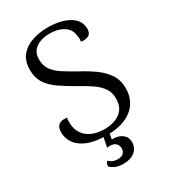

<svg xmlns="http://www.w3.org/2000/svg" viewBox="-218 -811 991 1122"><g transform="rotate(-30 277.5 -250.0)"><path d="M274.6 13.4Q196.8 13.4 147.6 -6.7Q98.4 -26.8 74.8 -60.7Q51.2 -94.6 51.2 -134.6Q51.2 -153.8 58 -168.3Q64.7 -182.7 80.8 -189.5Q96.9 -196.3 124.8 -192Q122.3 -182.7 121.7 -172.5Q121.2 -162.2 122.1 -149.8Q124.4 -112.5 143.9 -84Q163.4 -55.6 198.7 -40Q234.1 -24.3 282.8 -24.3Q346.7 -24.3 387.6 -54.5Q428.5 -84.6 428.5 -145.8Q428.5 -185.7 410 -214.5Q391.5 -243.2 355.8 -268.5Q320.2 -293.7 268.2 -321.9Q210.7 -354.6 167.4 -384.3Q124.1 -414.1 99.9 -451.5Q75.7 -489 75.7 -542.2Q75.7 -600.7 104.9 -636.5Q134.2 -672.2 182.7 -688.9Q231.3 -705.5 288.3 -705.5Q376.8 -705.5 432 -673.3Q487.2 -641 487.2 -582Q487.2 -564 478.7 -551.5Q470.2 -538.9 446.9 -535.8Q434.2 -532.2 416.5 -536.2Q419.1 -547.3 418.5 -558Q417.8 -568.6 415.5 -577.8Q413.2 -607.1 395.4 -627.1Q377.6 -647.2 347.9 -658Q318.2 -668.8 279.8 -668.8Q249.6 -668.8 220.3 -659.6Q191.1 -650.5 171.8 -628.4Q152.5 -606.4 152.5 -566.9Q152.5 -527.2 172.2 -498.7Q191.9 -470.2 228.1 -446.3Q264.3 -422.5 312.9 -395.5Q367.5 -366.7 411.4 -335.4Q455.4 -304.2 481.7 -264.1Q508 -224 508 -168.4Q508 -134.4 495.8 -101.9Q483.5 -69.4 455.9 -43.5Q428.3 -17.6 383.7 -2.1Q339 13.4 274.6 13.4ZM297.9 -7.8 287.1 48.4Q331.6 47.9 357 67.4Q382.3 86.9 382.3 120.7Q382.3 159.5 353.8 183Q325.4 206.5 277.8 206.5Q240.9 206.5 220.6 196.4Q200.2 186.3 189.7 175.3Q188.2 167.5 192.7 157Q197.2 146.6 201.7 143.6Q208.3 148.7 221.6 157.6Q234.8 166.5 261.8 166.5Q284.5 166.5 298 155.3Q311.5 144 311.5 121.8Q311.5 101.2 296.2 86.8Q280.8 72.5 239.6 76.5L256.4 -7.8Z"/></g></svg>

Font: Arima Thin
Style: Regular
Weight: 100
Designer: Joana Correia and Natanael Gama
Foundry: NDISCOVER
Version: Version 1.101;gftools[0.9.23]